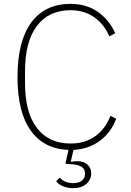

<svg xmlns="http://www.w3.org/2000/svg" viewBox="-20 -766 683 998"><path d="M584 -149Q557 -77 499 -34Q441 9 362 13L348 73L350 75Q365 72 383 72Q414 72 434 89Q454 106 454 135Q454 168 428.5 190Q403 212 361 212Q330 212 306 201.5Q282 191 272 176L291 157Q315 186 361 186Q389 186 405.5 173Q422 160 422 136Q422 92 355 88L320 85L336 13Q209 9 140 -87Q71 -183 71 -365Q71 -552 142.5 -649Q214 -746 347 -746Q428 -746 487.5 -705Q547 -664 579 -593L548 -577Q521 -641 469 -677Q417 -713 347 -713Q234 -713 172 -631.5Q110 -550 110 -395V-336Q110 -181 172 -100.5Q234 -20 347 -20Q422 -20 475 -58Q528 -96 554 -164Z"/></svg>

Font: IBM Plex Sans JP ExtraLight
Style: Regular
Weight: 200
Designer: Mike Abbink; Paul van der Laan; Pieter van Rosmalen; Wujin Sim; Yejin Wi; Jinhee Kim; Boomi Park; Yona Kim; Kichan Ma
Foundry: Sandoll Inc.
Version: Version 1.001